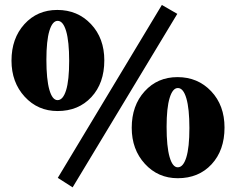

<svg xmlns="http://www.w3.org/2000/svg" viewBox="-20 -724 971 790"><path d="M278.8 46.9 217.8 7.8 646 -703.6 709.5 -667ZM216.8 -267.1Q135.7 -267.1 81.5 -326.2Q27.3 -385.3 27.3 -474.6Q27.3 -565.9 80.3 -624.5Q133.3 -683.1 215.8 -683.1Q299.3 -683.1 354.2 -625Q409.2 -566.9 409.2 -475.6Q409.2 -381.8 356 -324.5Q302.7 -267.1 216.8 -267.1ZM216.8 -312Q239.3 -312 252 -352.8Q264.6 -393.6 264.6 -473.6Q264.6 -553.2 252.2 -595.7Q239.7 -638.2 217.3 -638.2Q195.8 -638.2 183.3 -597.4Q170.9 -556.6 170.9 -478.5Q170.9 -397.5 183.1 -354.7Q195.3 -312 216.8 -312ZM711.4 9.3Q630.4 9.3 576.2 -49.8Q522 -108.9 522 -198.2Q522 -289.6 575 -348.1Q627.9 -406.7 710.4 -406.7Q793.9 -406.7 848.9 -348.6Q903.8 -290.5 903.8 -199.2Q903.8 -105.5 850.6 -48.1Q797.4 9.3 711.4 9.3ZM711.4 -35.6Q733.9 -35.6 746.6 -76.4Q759.3 -117.2 759.3 -197.3Q759.3 -276.9 746.8 -319.3Q734.4 -361.8 711.9 -361.8Q690.4 -361.8 678 -321Q665.5 -280.3 665.5 -202.1Q665.5 -121.1 677.7 -78.4Q689.9 -35.6 711.4 -35.6Z"/></svg>

Font: Elstob Grade
Style: Regular
Weight: 400
Designer: Peter S. Baker
Version: Version 1.015